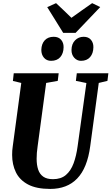

<svg xmlns="http://www.w3.org/2000/svg" viewBox="-20 -1220 726 1250"><path d="M623 -680 567.5 -269Q558 -197.5 536.8 -144.8Q515.5 -92 482.5 -57.8Q449.5 -23.5 405.5 -6.8Q361.5 10 307 10Q217 10 162.5 -19Q108 -48 83.5 -98.2Q59 -148.5 59 -211.5Q59 -225.5 59.8 -239.2Q60.5 -253 63 -267.5L118.5 -680L64 -693L69.5 -743H362L356 -693.5L280.5 -680L225 -268Q221.5 -246 220 -225.2Q218.5 -204.5 218.5 -186.5Q218.5 -146 228.5 -116Q238.5 -86 261.8 -69.8Q285 -53.5 325 -53.5Q377 -53.5 409 -80.8Q441 -108 459 -156.5Q477 -205 485.5 -269L542.5 -679.5L474 -693.5L480 -743H685.5L679.5 -693.5ZM312.5 -824Q283.5 -824 266.2 -844.2Q249 -864.5 249 -895Q250 -934.5 271.2 -957.5Q292.5 -980.5 329.5 -980.5Q361 -980.5 377.8 -961Q394.5 -941.5 394 -912.5Q393.5 -872.5 372.5 -848.2Q351.5 -824 312.5 -824ZM507 -824Q481.5 -824 463.2 -844.2Q445 -864.5 445.5 -895Q446 -934.5 468.8 -957.5Q491.5 -980.5 524.5 -980.5Q555.5 -980.5 572 -961Q588.5 -941.5 588 -912.5Q587.5 -872.5 566.5 -848.2Q545.5 -824 507 -824ZM391.5 -1006 287.5 -1173.5 345 -1199.5Q370.5 -1176 395.5 -1152Q420.5 -1128 445 -1104Q479 -1128.5 512.5 -1152.2Q546 -1176 580 -1199.5L632.5 -1174L472 -1006Z"/></svg>

Font: Merriweather 24pt SemiCondensed Black
Style: Italic
Weight: 900
Width: 4
Italic angle: -7.8°
Designer: Eben Sorkin
Foundry: Eben Sorkin
Version: Version 2.101